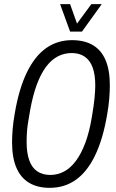

<svg xmlns="http://www.w3.org/2000/svg" viewBox="-20 -891 558 923"><path d="M219 12Q160 12 119.5 -12.5Q79 -37 58.5 -85.5Q38 -134 38 -207Q38 -237 41 -272Q44 -307 51 -346Q71 -464 109 -542.5Q147 -621 201.5 -659.5Q256 -698 326 -698Q386 -698 426.5 -674Q467 -650 487.5 -602Q508 -554 508 -481Q508 -450 505 -414.5Q502 -379 495 -340Q475 -222 437 -143.5Q399 -65 344.5 -26.5Q290 12 219 12ZM222 -50Q257 -50 288 -66.5Q319 -83 344.5 -117Q370 -151 389.5 -202.5Q409 -254 421 -325Q426 -355 429.5 -378.5Q433 -402 434.5 -420Q436 -438 437 -452.5Q438 -467 438 -479Q438 -533 425 -567.5Q412 -602 386.5 -619Q361 -636 325 -636Q289 -636 258 -620Q227 -604 201.5 -570Q176 -536 157 -484.5Q138 -433 125 -362Q120 -332 116 -308.5Q112 -285 110.5 -267.5Q109 -250 108.5 -236Q108 -222 108 -209Q108 -155 121 -119.5Q134 -84 159.5 -67Q185 -50 222 -50ZM469 -871 374 -739H317L269 -871H317L360 -750H330L419 -871Z"/></svg>

Font: Archivo ExtraCondensed Light
Style: Italic
Weight: 300
Width: 2
Italic angle: -10°
Designer: Hector Gatti
Foundry: Omnibus-Type
Version: Version 2.001